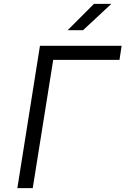

<svg xmlns="http://www.w3.org/2000/svg" viewBox="-20 -965 644 985"><path d="M148 0H69L185 -730H604L593 -658H253ZM406 -810H327L462 -945H551Z"/></svg>

Font: JetBrains Mono Semi Light
Style: Italic
Weight: 350
Italic angle: -9°
Monospace: yes
Designer: Philipp Nurullin, Konstantin Bulenkov
Foundry: JetBrains
Version: 2.002